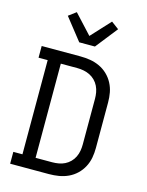

<svg xmlns="http://www.w3.org/2000/svg" viewBox="-142 -1072 884 1158"><g transform="rotate(15 300.0 -493.5)"><path d="M38 0V-74H95V-662H38V-735H280Q311 -735 341.5 -730Q372 -725 400 -712Q428 -699 450.5 -677.5Q473 -656 487.5 -628.5Q502 -601 507.5 -571Q513 -541 513 -510V-225Q513 -194 507.5 -164Q502 -134 487.5 -106.5Q473 -79 450.5 -57.5Q428 -36 400 -23Q372 -10 341.5 -5Q311 0 280 0ZM177 -74H280Q300 -74 320.5 -77.5Q341 -81 359 -90Q377 -99 391.5 -113.5Q406 -128 415 -146.5Q424 -165 427.5 -185Q431 -205 431 -225V-510Q431 -530 427.5 -550Q424 -570 415 -588.5Q406 -607 391.5 -621.5Q377 -636 359 -645Q341 -654 320.5 -658Q300 -662 280 -662H177ZM251 -815 143 -952 190 -987 300 -868 410 -987 457 -952 349 -815Z"/></g></svg>

Font: Iosevka Plex Etoile
Style: Regular
Weight: 400
Designer: Belleve Invis
Foundry: Belleve Invis
Version: Version 25.1.1; ttfautohint (v1.8.4)